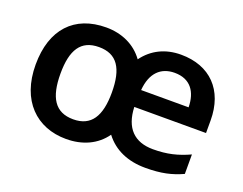

<svg xmlns="http://www.w3.org/2000/svg" viewBox="-93 -725 1149 908"><g transform="rotate(20 482.0 -270.5)"><path d="M680 -551C602 -551 538 -520 494 -460C451 -520 382 -551 304 -551C144 -551 49 -450 49 -272C49 -91 155 10 304 10C386 10 455 -21 498 -82C545 -20 616 10 703 10C783 10 834 -2 889 -27V-125C830 -98 778 -85 707 -85C613 -85 560 -138 556 -243H917V-306C917 -459 826 -551 680 -551ZM681 -460C761 -460 797 -406 798 -329H559C566 -417 612 -460 681 -460ZM303 -452C394 -452 433 -392 433 -270C433 -151 394 -89 304 -89C212 -89 174 -152 174 -272C174 -391 212 -452 303 -452Z"/></g></svg>

Font: Noto Sans Kayah Li SemiBold
Style: Regular
Weight: 600
Designer: Monotype Design Team, Sérgio Martins
Foundry: Monotype Imaging Inc.
Version: Version 2.002